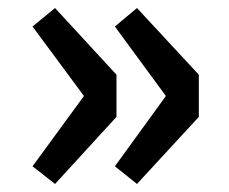

<svg xmlns="http://www.w3.org/2000/svg" viewBox="-20 -525 569 478"><path d="M117 -67 270 -234V-339L117 -505L61 -459L189 -286L61 -111ZM321 -67 475 -234V-339L321 -505L266 -459L393 -286L266 -111Z"/></svg>

Font: Noto Sans Japanese Bold
Style: Bold
Weight: 700
Designer: Ryoko NISHIZUKA (kana & ideographs); Paul D. Hunt (Latin, Greek & Cyrillic); Wenlong ZHANG (bopomofo); Sandoll Communica
Foundry: Adobe Systems Incorporated
Version: Version 1.000;PS 1;hotconv 1.0.78;makeotf.lib2.5.61930